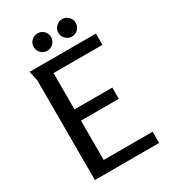

<svg xmlns="http://www.w3.org/2000/svg" viewBox="-215 -1003 980 1108"><g transform="rotate(-30 274.5 -449.5)"><path d="M68 -729H510V-654H184V-412H436V-337H184V-75H510V0H82V-664ZM276 -841Q276 -817 258.5 -800Q241 -783 217 -783Q194 -783 177 -800Q160 -817 160 -841Q160 -865 177 -882Q194 -899 217 -899Q242 -899 259 -882Q276 -865 276 -841ZM440 -841Q440 -817 423 -800Q406 -783 382 -783Q359 -783 341.5 -800Q324 -817 324 -841Q324 -865 341.5 -882Q359 -899 382 -899Q406 -899 423 -882Q440 -865 440 -841Z"/></g></svg>

Font: Rosario Light Medium
Style: Regular
Weight: 500
Version: Version 1.101; ttfautohint (v1.8.1.43-b0c9)